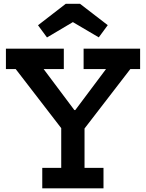

<svg xmlns="http://www.w3.org/2000/svg" viewBox="-20 -1018 790 1038"><path d="M684.5 -644.5 431 -315.5H318.5L65 -644.5H12V-755H325V-644.5H216L414.5 -379.5L329.5 -423H427.5L354.5 -379.5L553 -644.5H432V-755H737.5V-644.5ZM437 -396V-110.5H539.5V0H208.5V-110.5H311V-396ZM412.5 -997.5 562.5 -882 514 -816 374 -898.5 234 -815.5 185.5 -881.5 335.5 -997.5Z"/></svg>

Font: Hepta Slab SemiBold
Style: Regular
Weight: 600
Designer: Michael LaGattuta
Foundry: Michael LaGattuta
Version: Version 1.102